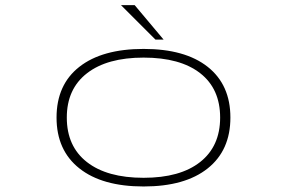

<svg xmlns="http://www.w3.org/2000/svg" viewBox="-20 -698 1090 730"><path d="M602 -547.5H571L440 -678.5H492ZM195 -251Q195 -376 281.8 -444Q368.5 -512 526 -512Q683.5 -512 769.8 -443.8Q856 -375.5 856 -251Q856 -126.5 769.8 -57.8Q683.5 11 526 11Q368.5 11 281.8 -57.8Q195 -126.5 195 -251ZM817 -251Q817 -360.5 741 -419.8Q665 -479 526 -479Q387.5 -479 310.8 -419.5Q234 -360 234 -251Q234 -141.5 310.5 -81.8Q387 -22 526 -22Q665 -22 741 -82Q817 -142 817 -251Z"/></svg>

Font: League Mono Extended Thin
Style: Regular
Weight: 100
Width: 9
Designer: Tyler Finck
Foundry: The League of Moveable Type / Tyler Finck
Version: Version 2.210